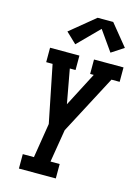

<svg xmlns="http://www.w3.org/2000/svg" viewBox="-142 -1055 815 1131"><g transform="rotate(15 265.5 -489.0)"><path d="M90 0V-88H158L192 -299L122 -647H83V-735H262V-647H227L265 -439L373 -647H351V-735H531V-647H481L292 -288L259 -88H315V0ZM221 -793 157 -854 308 -978H403L509 -848L434 -799L348 -921Z"/></g></svg>

Font: Iosevka Slab Semibold
Style: Italic
Weight: 600
Italic angle: -9°
Monospace: yes
Designer: Belleve Invis
Foundry: Belleve Invis
Version: Version 11.1.1; ttfautohint (v1.8.3)